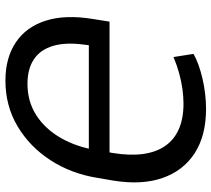

<svg xmlns="http://www.w3.org/2000/svg" viewBox="-56 -721 787 715"><g transform="rotate(90 337.5 -363.5)"><path d="M280.3 9.8Q195.8 9.8 138.2 -28.6Q80.6 -66.9 57.1 -139.9Q33.7 -212.9 50.8 -316.4L60.5 -377.9H586.9L574.2 -300.8H148.4L146.5 -285.2Q136.7 -215.3 150.9 -167.7Q165 -120.1 200.9 -96.2Q236.8 -72.3 292 -72.3Q357.9 -72.3 409.2 -105.2Q460.4 -138.2 494.1 -197Q527.8 -255.9 540 -334L549.8 -390.6Q560.1 -453.1 553.5 -502Q546.9 -550.8 523.9 -584.5Q501 -618.2 461.4 -635.7Q421.9 -653.3 366.2 -653.3Q340.3 -653.3 311.8 -649.4Q283.2 -645.5 253.2 -637.2Q223.1 -628.9 192.4 -616.2L180.7 -690.4Q198.2 -700.7 221.9 -709.2Q245.6 -717.8 272.9 -724.1Q300.3 -730.5 329.1 -733.9Q357.9 -737.3 385.7 -737.3Q484.9 -737.3 550.3 -695.1Q615.7 -652.8 642.8 -575.2Q669.9 -497.6 652.3 -390.6L642.6 -334Q627 -235.4 576.4 -157.7Q525.9 -80.1 450 -35.2Q374 9.8 280.3 9.8Z"/></g></svg>

Font: Inter Tight
Style: Italic
Weight: 400
Italic angle: -9.39999°
Designer: Rasmus Andersson
Foundry: rsms
Version: Version 3.002